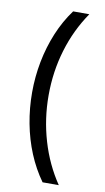

<svg xmlns="http://www.w3.org/2000/svg" viewBox="-95 -785 521 951"><g transform="rotate(10 165.0 -310.0)"><path d="M191 120Q149 61.5 120.2 -8Q91.5 -77.5 77 -154Q62.5 -230.5 62.5 -310Q62.5 -388.5 77.2 -465Q92 -541.5 121 -611.5Q150 -681.5 193 -740H274.5Q211.5 -648.5 178.5 -539Q145.5 -429.5 145.5 -310Q145.5 -192 178 -81.8Q210.5 28.5 272.5 120Z"/></g></svg>

Font: Encode Sans SC
Style: Regular
Weight: 400
Version: Version 3.002